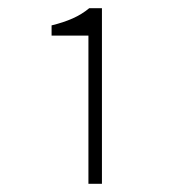

<svg xmlns="http://www.w3.org/2000/svg" viewBox="-20 -900 437 469"><path d="M196 -451V-813H106V-838Q135 -845 157.5 -855Q180 -865 198 -880H229V-451Z"/></svg>

Font: Noto Sans KR Thin
Style: Regular
Weight: 100
Designer: Ryoko NISHIZUKA 西塚涼子 (kana, bopomofo & ideographs); Paul D. Hunt (Latin, Greek & Cyrillic); Sandoll Communications 산돌커뮤니
Foundry: Adobe
Version: Version 2.004-H2;hotconv 1.0.118;makeotfexe 2.5.65603